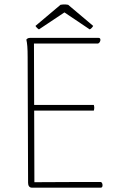

<svg xmlns="http://www.w3.org/2000/svg" viewBox="-20 -862 563 882"><path d="M126 0Q118 0 113.5 -6Q109 -12 109 -22L107 -600Q107 -630 105.5 -649Q104 -668 101 -680Q104 -684 108 -686Q112 -688 119 -688H433Q438 -688 440 -684.5Q442 -681 441 -676Q440 -671 437 -667Q434 -663 430 -662Q354 -662 283.5 -662Q213 -662 136 -662L138 -25Q189 -25 240 -25.5Q291 -26 341.5 -26Q392 -26 443 -26Q447 -25 449 -20.5Q451 -16 451 -11.5Q451 -7 449.5 -3.5Q448 0 443 0ZM131 -354V-380H411Q413 -373 413 -367Q413 -361 411 -354ZM293 -840 408 -743Q406 -739 401.5 -734Q397 -729 392 -727L276 -805L159 -727Q155 -729 150 -734Q145 -739 143 -743L258 -840Q264 -841 270 -841.5Q276 -842 281.5 -841.5Q287 -841 293 -840Z"/></svg>

Font: Arima Thin Thin
Style: Regular
Weight: 250
Version: Version 1.100